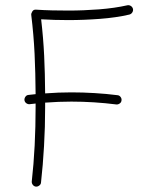

<svg xmlns="http://www.w3.org/2000/svg" viewBox="-20 -691 593 729"><path d="M72.8 -311Q72.3 -317.9 76.7 -324Q81.1 -330.1 88.4 -330.6Q101.6 -332 115.2 -333.5Q114.7 -415 111.3 -486.6Q107.9 -558.1 98.6 -634.8Q98.1 -640.1 102.8 -647.7Q107.4 -655.3 117.2 -654.3Q147.5 -652.3 178.2 -651.6Q209 -650.9 239.7 -650.9Q296.9 -650.9 356.4 -655.5Q416 -660.2 463.4 -670.9Q470.2 -672.4 476.6 -668.5Q482.9 -664.6 484.9 -657.2Q486.3 -650.4 482.4 -644Q478.5 -637.7 471.2 -635.7Q420.9 -624 359.6 -619.4Q298.3 -614.7 239.7 -614.7Q186.5 -614.7 136.2 -617.7Q144.5 -546.4 147.7 -479.2Q150.9 -412.1 151.4 -336.4Q201.7 -340.3 251 -340.3Q294.9 -340.3 338.9 -337.6Q382.8 -335 425.8 -329.6Q433.1 -329.1 437.7 -323Q442.4 -316.9 441.4 -310.1Q440.9 -302.7 434.8 -298.3Q428.7 -293.9 421.9 -294.4Q379.4 -299.8 336.4 -302.5Q293.5 -305.2 251 -305.2Q202.1 -305.2 151.4 -301.3Q151.4 -293.5 151.4 -284.7Q151.4 -209 147.2 -136.5Q143.1 -64 135.7 2Q135.3 8.8 129.2 13.4Q123 18.1 116.2 17.6Q108.9 16.6 104.5 10.7Q100.1 4.9 100.6 -2Q107.9 -66.4 111.6 -138.4Q115.2 -210.4 115.2 -284.7Q115.2 -291.5 115.2 -297.9Q104 -296.9 92.3 -295.4Q85.4 -294.9 79.6 -299.3Q73.7 -303.7 72.8 -311Z"/></svg>

Font: Mikhak ExtraLight
Style: Regular
Weight: 200
Designer: Amin Abedi
Version: Version 3.3